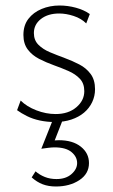

<svg xmlns="http://www.w3.org/2000/svg" viewBox="-20 -437 411 697"><path d="M179 6Q151 6 125 0.5Q99 -5 78 -15.5Q57 -26 42 -37L55 -72Q77 -50 112 -36.5Q147 -23 182 -23Q228 -23 257 -47.5Q286 -72 286 -106Q286 -134 270 -151Q254 -168 229 -179Q204 -190 176 -200Q148 -210 122.5 -223Q97 -236 81 -257Q65 -278 65 -310Q65 -345 83 -368.5Q101 -392 131 -404.5Q161 -417 196 -417Q226 -417 255.5 -409Q285 -401 306 -386L293 -352Q275 -370 247.5 -379Q220 -388 195 -388Q154 -388 128.5 -368Q103 -348 103 -317Q103 -291 119.5 -274.5Q136 -258 161 -247.5Q186 -237 214.5 -226.5Q243 -216 268 -203Q293 -190 309 -168.5Q325 -147 325 -113Q325 -88 314.5 -66Q304 -44 285 -28Q266 -12 239 -3Q212 6 179 6ZM171 0H207L173 87L147 78Q157 76 169.5 74Q182 72 194 72Q244 72 273.5 95.5Q303 119 303 155Q303 194 268 217Q233 240 183 240Q156 240 135 232Q114 224 95 207L109 185Q124 198 143 205.5Q162 213 185 213Q219 213 239.5 195Q260 177 260 155Q260 132 239.5 115Q219 98 178 98Q169 98 156 99.5Q143 101 130 103Z"/></svg>

Font: Ysabeau Office ExtraLight
Style: Regular
Weight: 250
Designer: Christian Thalmann (Catharsis Fonts)
Version: Version 2.001;gftools[0.9.30]; featfreeze: tnum,lnum,ss02